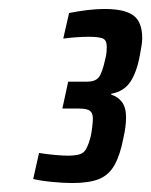

<svg xmlns="http://www.w3.org/2000/svg" viewBox="-20 -824 337 428"><path d="M141 -416Q122 -416 96 -418.5Q70 -421 54 -425L67 -483Q86 -480 103.5 -478.5Q121 -477 132 -477Q157 -477 166 -484.5Q175 -492 182 -519Q184 -528 185.5 -540Q187 -552 187 -560Q187 -572 180.5 -577Q174 -582 156 -582H119L132 -642H175Q192 -642 200 -651.5Q208 -661 215 -694Q217 -701 217.5 -708Q218 -715 218 -720Q218 -735 208.5 -738.5Q199 -742 179 -742Q166 -742 151 -741Q136 -740 121 -738L134 -795Q154 -799 174.5 -801.5Q195 -804 213 -804Q258 -804 277.5 -789.5Q297 -775 297 -739Q297 -731 295.5 -722Q294 -713 292 -702Q285 -663 270.5 -641.5Q256 -620 228 -615V-613Q242 -609 251.5 -597Q261 -585 261 -562Q261 -552 259.5 -540.5Q258 -529 255 -516Q248 -479 235.5 -456.5Q223 -434 201 -425Q179 -416 141 -416Z"/></svg>

Font: Saira Condensed SemiBold
Style: Italic
Weight: 600
Width: 3
Italic angle: -12°
Designer: Hector Gatti with collaboration of the Omnibus-Type team
Foundry: Omnibus-Type
Version: Version 1.101